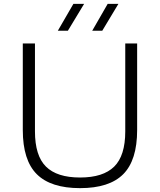

<svg xmlns="http://www.w3.org/2000/svg" viewBox="-20 -965 828 994"><path d="M394.5 9Q243 9 170.5 -63.2Q98 -135.5 98 -292V-740H161V-285Q161 -159 218 -102.5Q275 -46 394.5 -46Q514 -46 571.2 -102.5Q628.5 -159 628.5 -285V-740H690V-292Q690 -135.5 618 -63.2Q546 9 394.5 9ZM457.5 -806 537.5 -945H593L509.5 -806ZM279.5 -806 360 -945H415.5L331.5 -806Z"/></svg>

Font: Encode Sans Expanded Expanded Light
Style: Regular
Weight: 300
Width: 7
Designer: Multiple Designers
Foundry: Impallari Type
Version: Version 3.000; ttfautohint (v1.8.3) -l 8 -r 50 -G 200 -x 14 